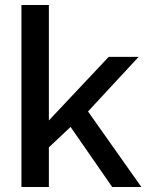

<svg xmlns="http://www.w3.org/2000/svg" viewBox="-20 -750 588 770"><path d="M547 0H430L263 -241L176 -159V0H66V-730H176V-267L416 -522H536L333 -303Z"/></svg>

Font: Raleway
Style: Regular
Weight: 600
Designer: Matt McInerney, Pablo Impallari, Rodrigo Fuenzalida
Foundry: Matt McInerney, Pablo Impallari, Rodrigo Fuenzalida
Version: Version 1.000;PS 001.001;hotconv 1.0.56; ttfautohint (v1.5)